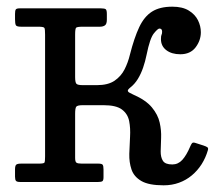

<svg xmlns="http://www.w3.org/2000/svg" viewBox="-20 -545 643 575"><path d="M602.5 -95Q604.5 -101.5 601 -104Q597.5 -106.5 590 -109L565 -117Q557.5 -119.5 554.8 -115.8Q552 -112 549.5 -106Q538.5 -80 526 -66.2Q513.5 -52.5 496 -52.5Q475 -52.5 468 -63.2Q461 -74 461.2 -92Q461.5 -110 462.5 -132.2Q463.5 -154.5 458.2 -178Q453 -201.5 434.8 -223.5Q416.5 -245.5 378.5 -262Q372.5 -265 368.5 -267Q364.5 -269 363.2 -271.5Q362 -274 364 -276.8Q366 -279.5 371.5 -284Q383.5 -293.5 392.8 -308.5Q402 -323.5 408.5 -342.2Q415 -361 419 -381Q429 -430.5 440.8 -445Q452.5 -459.5 457.5 -459.5Q465.5 -459.5 465.5 -450Q465.5 -446.5 465 -444.5Q464.5 -442.5 463.8 -441Q463 -439.5 462.5 -436.5Q462 -433.5 462 -428Q462 -407 478 -394.8Q494 -382.5 520 -382.5Q550 -382.5 565.8 -403.2Q581.5 -424 581.5 -448.5Q581.5 -467 572.8 -484.5Q564 -502 545.2 -513.5Q526.5 -525 496 -525Q458.5 -525 435.2 -510.2Q412 -495.5 397 -463.8Q382 -432 369 -381Q363.5 -358 353 -337.2Q342.5 -316.5 323 -303.2Q303.5 -290 270 -290H228.5Q212.5 -290 208.8 -294.2Q205 -298.5 205 -314V-441.5Q205 -459 208 -462Q211 -465 228.5 -465H279Q288.5 -465 294.2 -469Q300 -473 300 -486V-503Q300 -514.5 296.8 -517.2Q293.5 -520 282 -520H39Q29.5 -520 27.2 -516.5Q25 -513 25 -503V-487.5Q25 -474 27.5 -469.5Q30 -465 43 -465H95.5Q111.5 -465 113.2 -461Q115 -457 115 -441V-76.5Q115 -61.5 113.2 -58.2Q111.5 -55 96 -55H43Q32.5 -55 28.8 -52Q25 -49 25 -37.5V-16Q25 -6.5 28 -3.2Q31 0 40.5 0H273.5Q283.5 0 286.8 -2.5Q290 -5 290 -14.5V-37Q290 -48 287.5 -51.5Q285 -55 274.5 -55H225Q213 -55 209 -57.8Q205 -60.5 205 -72V-204Q205 -220.5 208.2 -225.2Q211.5 -230 228 -230H290Q328 -230 345.2 -217Q362.5 -204 366.8 -182.5Q371 -161 369.5 -135.5Q368 -110 367.2 -84.5Q366.5 -59 373.8 -37.5Q381 -16 403.2 -3Q425.5 10 470 10Q495 10 516.2 2.2Q537.5 -5.5 554.5 -19.8Q571.5 -34 583.8 -53.2Q596 -72.5 602.5 -95Z"/></svg>

Font: Besley
Style: Regular
Weight: 400
Designer: Owen Earl
Foundry: indestructible type*
Version: Version 4.000